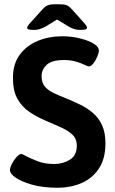

<svg xmlns="http://www.w3.org/2000/svg" viewBox="-20 -878 540 905"><path d="M142 -737Q121 -737 114.5 -739.5Q108 -742 108 -747Q108 -750 111 -755.5Q114 -761 127 -775L181 -835Q193 -848 205 -853Q217 -858 239 -858H259Q283 -858 294 -853.5Q305 -849 318 -835L371 -776Q385 -761 387.5 -755.5Q390 -750 390 -747Q390 -742 384 -739.5Q378 -737 357 -737Q331 -737 305 -752L249 -786L195 -753Q182 -746 169 -741.5Q156 -737 142 -737ZM253 7Q181 7 129.5 -8Q78 -23 52 -42Q27 -59 27 -76Q27 -88 36.5 -106.5Q46 -125 58.5 -138.5Q71 -152 80 -152Q84 -152 90 -149Q96 -146 105 -141Q125 -131 157.5 -118Q190 -105 236 -105Q276 -105 309 -125Q342 -145 342 -191Q342 -225 319.5 -245Q297 -265 262 -280Q227 -295 189 -312Q152 -328 118 -351Q84 -374 62.5 -411.5Q41 -449 41 -511Q41 -577 73.5 -620.5Q106 -664 158.5 -685.5Q211 -707 273 -707Q318 -707 359.5 -696.5Q401 -686 425 -670Q446 -656 446 -640Q446 -629 438.5 -611Q431 -593 420 -579Q409 -565 399 -565Q394 -565 386 -569Q378 -573 366 -578Q352 -584 331 -589.5Q310 -595 281 -595Q223 -595 199.5 -572Q176 -549 176 -519Q176 -488 192 -469.5Q208 -451 235 -438.5Q262 -426 293 -414Q324 -401 356.5 -385.5Q389 -370 416.5 -347Q444 -324 460.5 -289Q477 -254 477 -203Q477 -129 445.5 -82.5Q414 -36 363 -14.5Q312 7 253 7Z"/></svg>

Font: Asap SemiBold
Style: Regular
Weight: 600
Designer: Pablo Cosgaya
Foundry: Omnibus-Type
Version: Version 3.001; ttfautohint (v1.8.3)